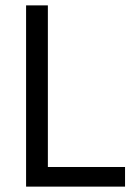

<svg xmlns="http://www.w3.org/2000/svg" viewBox="-20 -694 517 714"><path d="M445 0H77V-674H158V-73H445Z"/></svg>

Font: Hind Guntur
Style: Regular
Weight: 400
Version: Version 1.000;PS 1.0;hotconv 1.0.86;makeotf.lib2.5.63406; tt